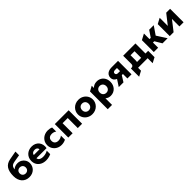

<svg xmlns="http://www.w3.org/2000/svg" viewBox="551 -2830 5136 5136"><g transform="rotate(-45 3119.0 -262.5)"><path d="M327.1 15Q262.5 15 209.7 -7.5Q156.9 -30 118.9 -72.1Q81 -114.2 60.6 -174.2Q40.1 -234.2 40.1 -309.2Q40.1 -392.4 54.8 -457.5Q69.5 -522.6 100.6 -570.2Q131.8 -617.9 181.1 -647.9Q230.4 -678 299.1 -690.5L543.4 -735V-596.8L329.4 -560.8Q281.2 -552 252.8 -533.9Q224.2 -515.9 210.1 -486.3Q196 -456.8 191.6 -413.2Q223.1 -442.9 264.7 -459.9Q306.2 -477 357.4 -477Q428.2 -477 482.9 -445.4Q537.5 -413.9 568.7 -360.6Q599.9 -307.2 599.9 -242.2Q599.9 -188.8 580.5 -142.1Q561.1 -95.5 525 -60.1Q488.9 -24.6 438.9 -4.8Q388.9 15 327.1 15ZM325.6 -126Q357.4 -126 383.2 -139.9Q409 -153.8 424.2 -179.2Q439.4 -204.8 439.4 -240Q439.4 -275.2 424.4 -300.8Q409.4 -326.4 383.6 -340.2Q357.8 -354 325.6 -354Q293.1 -354 267.1 -340.2Q241.1 -326.4 226.1 -300.8Q211.1 -275.2 211.1 -240Q211.1 -204.8 226.3 -179.2Q241.5 -153.8 267.5 -139.9Q293.5 -126 325.6 -126Z M964.6 15Q875 15 807.6 -18.8Q740.1 -52.6 702.6 -113.4Q665.1 -174.1 665.1 -255.2Q665.1 -314.4 685.7 -363.8Q706.2 -413.2 743.7 -449.3Q781.1 -485.4 831.9 -505.2Q882.6 -525 943.4 -525Q1010.5 -525 1062.9 -501.3Q1115.2 -477.6 1149.6 -435.2Q1183.9 -392.8 1197 -335.7Q1210.1 -278.6 1197.9 -211.5H814.9Q816 -181.5 835.7 -158.9Q855.4 -136.4 889.8 -123.7Q924.1 -111 969.4 -111Q1019.9 -111 1065.3 -122.7Q1110.8 -134.4 1152.4 -158.8V-28Q1126.4 -14.8 1094.4 -5.2Q1062.4 4.4 1028.9 9.7Q995.5 15 964.6 15ZM825.1 -322H1041.9Q1041 -360.6 1013.6 -383.6Q986.1 -406.5 938.9 -406.5Q891.5 -406.5 860.4 -383.6Q829.2 -360.6 825.1 -322Z M1546.6 15Q1465.5 15 1401.7 -20.3Q1337.9 -55.6 1301 -116.7Q1264.1 -177.8 1264.1 -255Q1264.1 -312.9 1285.9 -362Q1307.6 -411.1 1346.9 -447.8Q1386.2 -484.5 1438.9 -504.8Q1491.5 -525 1553.1 -525Q1591.8 -525 1626.8 -517.8Q1661.8 -510.6 1693.4 -495.8V-341Q1665.1 -363.5 1631.9 -373.8Q1598.6 -384 1562.6 -384Q1520.2 -384 1489.9 -368.9Q1459.5 -353.8 1443.2 -324.9Q1426.9 -296.1 1426.9 -255.2Q1426.9 -194.5 1463.2 -160.2Q1499.6 -126 1563.1 -126Q1602.9 -126 1638.8 -138.9Q1674.8 -151.8 1704.9 -176.2V-22.8Q1668.5 -4.4 1627.9 5.3Q1587.4 15 1546.6 15Z M1808.1 0V-510H2331.1V0H2167.1V-380H1972.1V0Z M2710.9 15Q2627.5 15 2563.5 -21.8Q2499.5 -58.6 2463.3 -120Q2427.1 -181.4 2427.1 -255Q2427.1 -308.5 2447.8 -357.2Q2468.5 -405.9 2506.5 -443.6Q2544.5 -481.2 2596.5 -503.1Q2648.5 -525 2710.9 -525Q2794.2 -525 2858.2 -488.2Q2922.2 -451.4 2958.4 -390Q2994.6 -328.6 2994.6 -255Q2994.6 -201.5 2973.9 -152.8Q2953.2 -104.1 2915.2 -66.4Q2877.2 -28.8 2825.4 -6.9Q2773.6 15 2710.9 15ZM2710.9 -126Q2746 -126 2773.9 -141.8Q2801.9 -157.5 2818 -186.4Q2834.1 -215.2 2834.1 -255Q2834.1 -294.8 2818.2 -323.7Q2802.2 -352.6 2774.3 -368.3Q2746.4 -384 2710.9 -384Q2675.4 -384 2647.4 -368.3Q2619.5 -352.6 2603.6 -323.7Q2587.6 -294.8 2587.6 -255Q2587.6 -215.2 2603.8 -186.4Q2619.9 -157.5 2647.8 -141.8Q2675.8 -126 2710.9 -126Z M3090.6 210V-460.8L3232.1 -537.5V-451.5Q3260.2 -485.1 3304.6 -505.1Q3348.9 -525 3407.4 -525Q3480.2 -525 3537.6 -491.4Q3595 -457.8 3627.9 -396.9Q3660.9 -336.1 3660.9 -255Q3660.9 -197.8 3642.1 -148.7Q3623.2 -99.6 3588.9 -62.9Q3554.6 -26.1 3507.7 -5.6Q3460.8 15 3404.4 15Q3359.2 15 3321.6 0.6Q3283.9 -13.8 3253.9 -40.5V210ZM3377.1 -126Q3412.6 -126 3440.6 -141.8Q3468.5 -157.5 3484.4 -186.4Q3500.4 -215.2 3500.4 -255Q3500.4 -294.8 3484.2 -323.7Q3468.1 -352.6 3440.2 -368.3Q3412.2 -384 3377.1 -384Q3342 -384 3314.1 -368.3Q3286.1 -352.6 3270 -323.7Q3253.9 -294.8 3253.9 -255Q3253.9 -215.2 3269.8 -186.4Q3285.8 -157.5 3313.7 -141.8Q3341.6 -126 3377.1 -126Z M3717.6 0 3893.9 -270.5 3937.6 -170.8Q3879 -170.6 3833.3 -189.8Q3787.6 -209 3761.4 -245.1Q3735.1 -281.1 3735.1 -332Q3735.1 -387.5 3761.6 -427.3Q3788 -467.1 3836.9 -488.6Q3885.9 -510 3952.9 -510H4200.1V0H4044.4V-395H3972.1Q3935.6 -395 3915.6 -380.1Q3895.6 -365.2 3895.6 -337.2Q3895.6 -310.1 3913.6 -294.2Q3931.6 -278.2 3963.9 -278.2H4059.6V-168.8H4001.4L3896.1 0Z M4694.4 0V-380H4542.9V-180Q4542.9 -127.1 4523.7 -91.2Q4504.5 -55.4 4470.9 -35Q4437.4 -14.6 4393.3 -8.8Q4349.2 -2.9 4299.1 -10V-121.5Q4322.9 -120 4344.6 -126Q4366.4 -132 4380.1 -149.6Q4393.9 -167.1 4393.9 -200.5V-510H4858.4V0ZM4299.1 189.5V-121.5L4399.1 -114.8L4423.1 -130H4960.1V110.5L4810.6 189.5V0H4448.6V110.5Z M5372.6 0 5214.1 -266.5 5377.6 -510H5550.6L5389.4 -275.2L5566.4 0ZM5043.1 0V-450L5207.1 -537.5L5206.9 -326.2H5362.4V-196.2H5206.9L5207.1 0Z M5646.1 0V-453.8L5802.6 -537.5V-230L6022.4 -510H6169.4V0H6012.9V-284L5792.4 0Z"/></g></svg>

Font: Geologica-Sharp
Style: Regular
Weight: 100
Designer: Sindre Bremnes, Frode Helland
Foundry: Monokrom Skriftforlag AS
Version: Version 1.010;gftools[0.9.28]